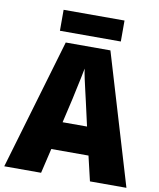

<svg xmlns="http://www.w3.org/2000/svg" viewBox="-95 -963 860 1037"><g transform="rotate(10 335.0 -444.0)"><path d="M470 0 438 -136H234L202 0H0L211 -716H456L670 0ZM373 -422Q368 -444 360.5 -476Q353 -508 346 -540Q339 -572 336 -595Q332 -573 325.5 -542Q319 -511 312 -479.5Q305 -448 300 -423L269 -289H403ZM503 -888V-773H169V-888Z"/></g></svg>

Font: Noto Sans SemiCondensed Black
Style: Regular
Weight: 900
Width: 4
Designer: Monotype Design Team
Foundry: Monotype Imaging Inc.
Version: Version 2.013; ttfautohint (v1.8.4.7-5d5b)